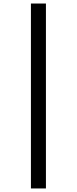

<svg xmlns="http://www.w3.org/2000/svg" viewBox="-20 -816 438 1094"><path d="M156.2 257.8V-795.9H241.7V257.8Z"/></svg>

Font: Charis SIL
Style: Bold Italic
Weight: 700
Italic angle: -11°
Foundry: SIL International
Version: Version 4.112